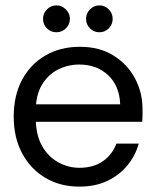

<svg xmlns="http://www.w3.org/2000/svg" viewBox="-20 -682 575 714"><path d="M275 12Q204 12 149 -20.5Q94 -53 62.5 -111.5Q31 -170 31 -248Q31 -327 62 -385Q93 -443 148.5 -475.5Q204 -508 277 -508Q350 -508 402 -475.5Q454 -443 482 -390.5Q510 -338 510 -276Q510 -266 510 -254.5Q510 -243 509 -229H94V-294H427Q424 -364 381.5 -403Q339 -442 275 -442Q232 -442 195 -423Q158 -404 135.5 -366Q113 -328 113 -271V-243Q113 -181 136 -140Q159 -99 196.5 -78.5Q234 -58 275 -58Q327 -58 362 -82Q397 -106 413 -148H496Q483 -102 453 -66Q423 -30 378.5 -9Q334 12 275 12ZM190 -562Q169 -562 154.5 -576.5Q140 -591 140 -612Q140 -632 154.5 -647Q169 -662 190 -662Q210 -662 225 -647Q240 -632 240 -612Q240 -591 225 -576.5Q210 -562 190 -562ZM350 -562Q329 -562 314.5 -576.5Q300 -591 300 -612Q300 -632 314.5 -647Q329 -662 350 -662Q370 -662 384.5 -647Q399 -632 399 -612Q399 -591 384.5 -576.5Q370 -562 350 -562Z"/></svg>

Font: DM Sans 9pt 36pt
Style: Regular
Weight: 400
Version: Version 4.004;gftools[0.9.30]